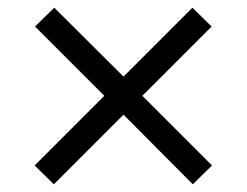

<svg xmlns="http://www.w3.org/2000/svg" viewBox="-20 -503 641 499"><path d="M350 -254 530 -434 480 -483 301 -304 121 -483 71 -434 251 -254 70 -73 120 -24 301 -205 481 -24 531 -73Z"/></svg>

Font: Alpha Lyrae Medium
Style: Regular
Weight: 500
Designer: Nikolay Petroussenko, Plamen Motev
Foundry: Fontfabric LLC
Version: Version 1.000;hotconv 1.0.109;makeotfexe 2.5.65596